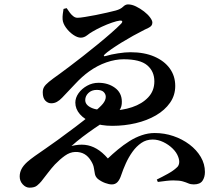

<svg xmlns="http://www.w3.org/2000/svg" viewBox="-20 -810 1040 890"><path d="M289 -772.3 274.5 -768.6Q272.8 -758.5 271.1 -745.5Q269.4 -732.5 270.2 -720.1Q271.6 -701.6 285.8 -681.9Q300 -662.2 319.3 -648.8Q338.7 -635.4 354.4 -635.4Q369.8 -635.4 383.9 -646.5Q398.1 -657.6 408.6 -663.3Q427.7 -674.8 452.1 -686.1Q476.5 -697.4 499.3 -705.2Q522.2 -713 535.7 -714.6Q544.5 -715.4 546.3 -711.4Q548 -707.4 542.2 -700.9Q523.9 -682.2 495.1 -656.9Q466.4 -631.7 432.6 -604.2Q398.9 -576.7 365 -550Q331.2 -523.4 302.6 -502Q274.1 -480.5 256.4 -467.6Q223.5 -444.4 206.8 -430.7Q190.1 -416.9 184.2 -406.6Q178.2 -396.4 178.2 -381.8Q178.2 -356 190 -343.6Q201.9 -331.2 217.6 -331.2Q231.8 -331.2 243.8 -337.8Q255.9 -344.4 267.9 -357Q299 -389.1 329.6 -422.1Q360.2 -455.1 392.5 -478.4Q431.9 -506.7 473.5 -521Q515.1 -535.3 552.9 -535.3Q629.6 -535.3 662.5 -507.3Q695.5 -479.2 695.5 -432.8Q695.5 -389 667.1 -358.9Q638.8 -328.7 592.1 -313.1Q545.4 -297.4 490.3 -297.4Q431.2 -297.4 403.2 -310.6Q375.1 -323.7 375.1 -346.1Q375.1 -364.9 390 -379.1Q404.9 -393.3 428.4 -393.3Q450.8 -393.3 460.6 -383.5Q470.3 -373.7 470.3 -361.1Q470.3 -345.9 457.2 -329.4Q444 -312.9 404.9 -281.1Q368.7 -251.4 331.2 -223.1Q293.7 -194.9 247.8 -161.3Q218.9 -140.1 191.4 -121.4Q163.9 -102.7 141.9 -87Q120 -71.3 106.5 -59.4Q87.9 -42.5 79.6 -26.3Q71.3 -10 71.3 8.2Q71.3 29.3 85.4 44.6Q99.5 59.9 116.9 59.9Q140.3 59.9 152 50Q163.8 40.1 171.4 30.9Q187.1 10.9 202.8 -9.6Q218.5 -30.2 234.7 -47.8Q257.7 -71.6 280.9 -88.2Q304.1 -104.8 328.5 -105.6Q352.8 -106.3 371.2 -95.9Q389.6 -85.4 402.6 -63.2Q413.3 -45.8 415.3 -30.6Q417.4 -15.4 420.1 -2.8Q422.8 9.8 433.9 19.7Q449.7 31.8 467.5 38.3Q485.4 44.9 498.3 44.9Q514.4 44.9 524.7 33.9Q535.1 22.9 542.4 0.2Q550.5 -24.4 563.4 -52.9Q576.3 -81.4 594.2 -106.5Q612.1 -131.5 635.2 -147.4Q658.2 -163.2 687.7 -163.2Q712.5 -163.2 737 -151.5Q761.5 -139.8 780.2 -121.5Q798.9 -103.2 806.2 -82.6Q812.6 -65.2 810.2 -52.7Q807.8 -40.2 799.7 -33.8Q784.5 -19 757.7 -4.2Q730.8 10.6 706.8 22.3L711.6 33.4Q734.9 30 752.5 28.2Q770.2 26.3 783.2 26.3Q812.2 26.3 827.4 30.9Q842.7 35.4 853.3 40.1Q863.9 44.8 878.2 44.8Q907 44.8 918.5 28.2Q929.9 11.5 929.9 -12.6Q929.9 -49.6 910.8 -82.3Q891.6 -115 858.3 -140.2Q824.9 -165.3 783.6 -179.3Q742.3 -193.4 697.2 -193.4Q666.8 -193.4 636.9 -183.1Q606.9 -172.9 579.5 -155.4Q552.1 -138 526.9 -117.1Q501.6 -96.2 480 -75.4Q454.3 -105 428 -120.3Q401.8 -135.6 373.6 -138.6Q345.4 -141.6 311.3 -133.2Q336.5 -155.9 363.3 -176Q390.1 -196.2 418.5 -215.8Q446.9 -235.5 476.5 -254.6Q490.9 -263.7 507 -273.8Q523.1 -284 534.3 -299.8Q545.5 -315.5 544.8 -339.8Q544.1 -380.6 512.3 -403.4Q480.6 -426.2 436.6 -426.2Q408.2 -426.2 383.6 -412.5Q359.1 -398.9 344.1 -377.9Q329.2 -356.8 329.2 -334.4Q329.2 -304.9 350.5 -280.5Q371.9 -256 410.3 -241.3Q448.8 -226.7 500.6 -226.7Q557.1 -226.7 609.3 -239Q661.6 -251.3 702.8 -275.2Q744 -299.2 768.1 -333.6Q792.3 -368 792.3 -411.7Q792.3 -457.7 767 -492.7Q741.7 -527.7 695.2 -547.8Q648.7 -567.9 584.4 -567.9Q560.2 -567.9 527.2 -562.8Q494.2 -557.8 470.9 -550.5Q463.1 -548 461.7 -550.6Q460.4 -553.2 465.9 -558.5Q475.5 -567.6 496.1 -582Q516.6 -596.3 542.7 -612.4Q568.9 -628.5 597.3 -644.3Q625.8 -660.1 650 -672.2Q660.6 -677.2 668.8 -681.2Q677 -685.2 681.7 -690.9Q686.3 -696.7 686.3 -705.4Q686.3 -714.9 675.7 -729.1Q665.2 -743.4 647.6 -757Q629.9 -770.6 610.5 -780.1Q591.1 -789.6 573.3 -789.6Q561.4 -789.6 550.3 -778.6Q539.2 -767.6 516.7 -761.3Q500.8 -757.3 475.8 -751.4Q450.8 -745.4 423.9 -740.3Q397 -735.3 373.9 -731.4Q350.7 -727.6 339.5 -727.6Q329.5 -727.6 321 -733.8Q312.5 -739.9 304.5 -750.2Q296.6 -760.5 289 -772.3Z"/></svg>

Font: Noto Serif JP
Style: Regular
Weight: 200
Designer: Ryoko NISHIZUKA 西塚涼子 (kana & ideographs); Frank Grießhammer (Latin, Greek & Cyrillic); Wenlong ZHANG 张文龙 (bopomofo); San
Foundry: Adobe
Version: Version 2.001;hotconv 1.1.0;makeotfexe 2.6.0